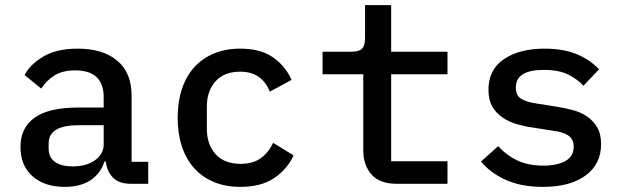

<svg xmlns="http://www.w3.org/2000/svg" viewBox="-20 -718 2440 750"><path d="M492 0Q445 0 421.5 -24Q398 -48 393 -87H388Q373 -40 333.5 -14Q294 12 233 12Q154 12 107 -29.5Q60 -71 60 -144Q60 -219 115.5 -258.5Q171 -298 286 -298H385V-338Q385 -443 274 -443Q224 -443 193 -423.5Q162 -404 141 -372L76 -425Q98 -467 150 -497.5Q202 -528 284 -528Q382 -528 438 -481Q494 -434 494 -345V-86H559V0ZM385 -154V-229H288Q170 -229 170 -158V-138Q170 -103 195 -85.5Q220 -68 264 -68Q317 -68 351 -92Q385 -116 385 -154Z M674 -258Q674 -320 690.5 -370Q707 -420 738.5 -455Q770 -490 815.5 -509Q861 -528 918 -528Q998 -528 1046.5 -494Q1095 -460 1119 -406L1034 -360Q1020 -396 991.5 -417Q963 -438 918 -438Q856 -438 822 -400.5Q788 -363 788 -301V-215Q788 -154 822 -116Q856 -78 920 -78Q968 -78 998.5 -100Q1029 -122 1047 -160L1127 -111Q1102 -57 1051 -22.5Q1000 12 919 12Q861 12 815.5 -7Q770 -26 738.5 -61Q707 -96 690.5 -146Q674 -196 674 -258Z M1531 0Q1463 0 1431 -36.5Q1399 -73 1399 -131V-428H1240V-516H1353Q1382 -516 1394 -527.5Q1406 -539 1406 -569V-698H1508V-516H1728V-428H1508V-88H1728V0Z M1859 -87 1926 -147Q1960 -110 2002.5 -90.5Q2045 -71 2103 -71Q2156 -71 2188.5 -89Q2221 -107 2221 -145Q2221 -161 2215 -172Q2209 -183 2198 -190Q2187 -197 2172.5 -201Q2158 -205 2142 -207L2060 -220Q2030 -224 1999 -233Q1968 -242 1943.5 -258.5Q1919 -275 1903.5 -301Q1888 -327 1888 -367Q1888 -446 1948.5 -487Q2009 -528 2108 -528Q2180 -528 2232.5 -506.5Q2285 -485 2320 -447L2259 -383Q2239 -406 2202 -425.5Q2165 -445 2104 -445Q1995 -445 1995 -376Q1995 -343 2018.5 -330.5Q2042 -318 2074 -314L2156 -301Q2187 -296 2217.5 -288Q2248 -280 2272.5 -263.5Q2297 -247 2312.5 -221Q2328 -195 2328 -155Q2328 -77 2267.5 -32.5Q2207 12 2101 12Q2017 12 1956.5 -15Q1896 -42 1859 -87Z"/></svg>

Font: IBM Plaex Mono Medium
Style: Regular
Weight: 500
Designer: Mike Abbink, Paul van der Laan, Pieter van Rosmalen
Foundry: Bold Monday
Version: Version 2.003